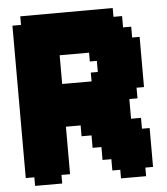

<svg xmlns="http://www.w3.org/2000/svg" viewBox="-53 -799 736 846"><g transform="rotate(-5 315.0 -375.5)"><path d="M226 -564V-437H356V-476H387V-525H356V-564ZM559 -258V-210H593V-38H559V0H448V-38H413V-88H374V-145H335V-200H291V-248H226V-38H188V0H68V-38H30V-712H68V-750L477 -751V-712H515V-662H551V-614H584V-392H551V-345H515V-258Z"/></g></svg>

Font: DNF Bit Bit TTF
Style: Regular
Weight: 400
Designer: Kim So-Yeon
Foundry: NEOPLE Inc.
Version: Version 1.000;September 28, 2022;FontCreator 14.0.0.2872 64-